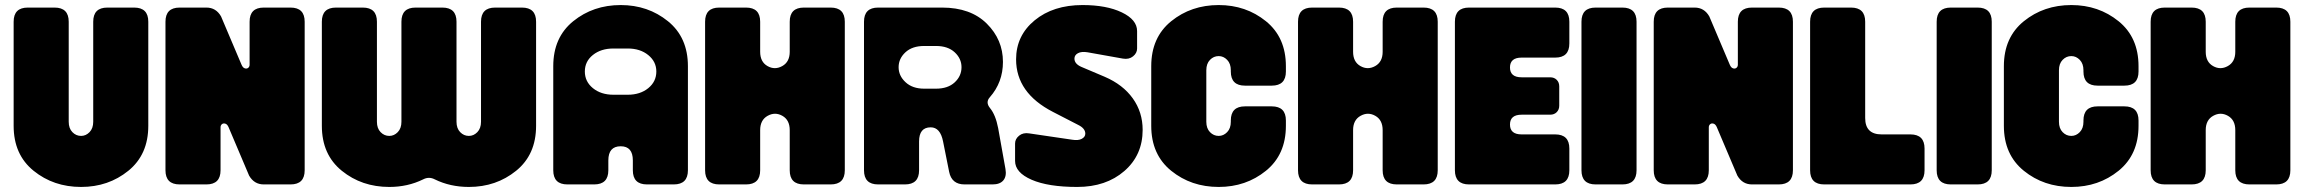

<svg xmlns="http://www.w3.org/2000/svg" viewBox="-20 -730 9120 760"><path d="M34 -644Q34 -700 90 -700H196Q252 -700 252 -644V-248Q252 -222 266.5 -207Q281 -192 301 -192Q320 -192 334.5 -207Q349 -222 349 -248V-644Q349 -700 405 -700H511Q567 -700 567 -644V-232Q567 -118 488 -54Q409 10 301 10Q192 10 113 -54Q34 -118 34 -232Z M885 -226Q880 -238 872 -240.5Q864 -243 858.5 -238.5Q853 -234 853 -226V-56Q853 0 797 0H691Q635 0 635 -56V-644Q635 -700 691 -700H797Q835 -700 855 -665L936 -474Q941 -462 949 -459.5Q957 -457 962.5 -461.5Q968 -466 968 -474V-644Q968 -700 1024 -700H1130Q1186 -700 1186 -644V-56Q1186 0 1130 0H1024Q986 0 966 -35Z M1254 -644Q1254 -700 1310 -700H1416Q1472 -700 1472 -644V-248Q1472 -222 1486.5 -207Q1501 -192 1521 -192Q1540 -192 1554.5 -207Q1569 -222 1569 -248V-644Q1569 -700 1625 -700H1731Q1787 -700 1787 -644V-248Q1787 -222 1801.5 -207Q1816 -192 1836 -192Q1855 -192 1869.5 -207Q1884 -222 1884 -248V-644Q1884 -700 1940 -700H2046Q2102 -700 2102 -644V-232Q2102 -118 2023 -54Q1944 10 1836 10Q1762 10 1701 -20Q1678 -32 1655 -20Q1594 10 1521 10Q1412 10 1333 -54Q1254 -118 1254 -232Z M2170 -468Q2170 -582 2249 -646Q2328 -710 2437 -710Q2545 -710 2624 -646Q2703 -582 2703 -468V-56Q2703 0 2647 0H2541Q2485 0 2485 -56V-95Q2485 -151 2437 -151Q2388 -151 2388 -95V-56Q2388 0 2332 0H2226Q2170 0 2170 -56ZM2408 -355H2465Q2514 -355 2546 -381Q2578 -407 2578 -447Q2578 -486 2546 -512Q2514 -538 2465 -538H2408Q2359 -538 2327 -512.5Q2295 -487 2295 -447Q2295 -407 2327 -381Q2359 -355 2408 -355Z M2771 -644Q2771 -700 2827 -700H2933Q2989 -700 2989 -644V-525Q2989 -485 3018 -468.5Q3047 -452 3076.5 -468.5Q3106 -485 3106 -525V-644Q3106 -700 3162 -700H3268Q3324 -700 3324 -644V-56Q3324 0 3268 0H3162Q3106 0 3106 -56V-215Q3106 -255 3077 -271.5Q3048 -288 3018.5 -271.5Q2989 -255 2989 -215V-56Q2989 0 2933 0H2827Q2771 0 2771 -56Z M3400 -644Q3400 -700 3456 -700H3709Q3822 -700 3886 -636.5Q3950 -573 3950 -485Q3950 -404 3898 -345Q3880 -325 3899 -302Q3921 -275 3931 -223L3960 -61Q3965 -32 3951.5 -16Q3938 0 3909 0H3798Q3747 0 3737 -50L3713 -170Q3702 -226 3664 -226Q3618 -226 3618 -170V-56Q3618 0 3562 0H3456Q3400 0 3400 -56ZM3638 -379H3685Q3732 -379 3759 -404Q3786 -429 3786 -464Q3786 -498 3759 -523Q3732 -548 3685 -548H3638Q3591 -548 3564 -523Q3537 -498 3537 -464Q3537 -430 3564.5 -404.5Q3592 -379 3638 -379Z M4148 -287Q4002 -362 4002 -495Q4002 -589 4075.5 -649.5Q4149 -710 4265 -710Q4360 -710 4420.5 -681Q4481 -652 4481 -607V-538Q4481 -520 4465 -507Q4449 -494 4425 -498L4285 -523Q4261 -527 4247 -519.5Q4233 -512 4233 -498Q4233 -477 4261 -465L4353 -426Q4425 -395 4464 -340.5Q4503 -286 4503 -216Q4503 -116 4430.5 -53Q4358 10 4244 10Q4129 10 4063.5 -18.5Q3998 -47 3998 -93V-162Q3998 -180 4014 -193Q4030 -206 4054 -202L4224 -177Q4248 -173 4262 -180.5Q4276 -188 4276 -201Q4276 -222 4247 -236Z M4537 -468Q4537 -582 4616 -646Q4695 -710 4804 -710Q4912 -710 4991 -646Q5070 -582 5070 -468V-447Q5070 -391 5014 -391H4908Q4852 -391 4852 -447V-452Q4852 -478 4837.5 -493Q4823 -508 4804 -508Q4784 -508 4769.5 -493Q4755 -478 4755 -452V-248Q4755 -222 4769.5 -207Q4784 -192 4804 -192Q4823 -192 4837.5 -207Q4852 -222 4852 -248V-253Q4852 -309 4908 -309H5014Q5070 -309 5070 -253V-232Q5070 -118 4991 -54Q4912 10 4804 10Q4695 10 4616 -54Q4537 -118 4537 -232Z M5118 -644Q5118 -700 5174 -700H5280Q5336 -700 5336 -644V-525Q5336 -485 5365 -468.5Q5394 -452 5423.5 -468.5Q5453 -485 5453 -525V-644Q5453 -700 5509 -700H5615Q5671 -700 5671 -644V-56Q5671 0 5615 0H5509Q5453 0 5453 -56V-215Q5453 -255 5424 -271.5Q5395 -288 5365.5 -271.5Q5336 -255 5336 -215V-56Q5336 0 5280 0H5174Q5118 0 5118 -56Z M5739 -644Q5739 -700 5795 -700H6136Q6192 -700 6192 -644V-558Q6192 -502 6136 -502H6003Q5957 -502 5957 -463Q5957 -424 6003 -424H6116Q6132 -424 6142 -414Q6152 -404 6152 -388V-312Q6152 -296 6142 -286Q6132 -276 6116 -276H6003Q5957 -276 5957 -237Q5957 -198 6003 -198H6136Q6192 -198 6192 -142V-56Q6192 0 6136 0H5795Q5739 0 5739 -56Z M6240 -644Q6240 -700 6296 -700H6402Q6458 -700 6458 -644V-56Q6458 0 6402 0H6296Q6240 0 6240 -56Z M6776 -226Q6771 -238 6763 -240.5Q6755 -243 6749.5 -238.5Q6744 -234 6744 -226V-56Q6744 0 6688 0H6582Q6526 0 6526 -56V-644Q6526 -700 6582 -700H6688Q6726 -700 6746 -665L6827 -474Q6832 -462 6840 -459.5Q6848 -457 6853.5 -461.5Q6859 -466 6859 -474V-644Q6859 -700 6915 -700H7021Q7077 -700 7077 -644V-56Q7077 0 7021 0H6915Q6877 0 6857 -35Z M7145 -644Q7145 -700 7201 -700H7307Q7363 -700 7363 -644V-263Q7363 -198 7428 -198H7542Q7598 -198 7598 -142V-56Q7598 0 7542 0H7201Q7145 0 7145 -56Z M7646 -644Q7646 -700 7702 -700H7808Q7864 -700 7864 -644V-56Q7864 0 7808 0H7702Q7646 0 7646 -56Z M7912 -468Q7912 -582 7991 -646Q8070 -710 8179 -710Q8287 -710 8366 -646Q8445 -582 8445 -468V-447Q8445 -391 8389 -391H8283Q8227 -391 8227 -447V-452Q8227 -478 8212.5 -493Q8198 -508 8179 -508Q8159 -508 8144.5 -493Q8130 -478 8130 -452V-248Q8130 -222 8144.5 -207Q8159 -192 8179 -192Q8198 -192 8212.5 -207Q8227 -222 8227 -248V-253Q8227 -309 8283 -309H8389Q8445 -309 8445 -253V-232Q8445 -118 8366 -54Q8287 10 8179 10Q8070 10 7991 -54Q7912 -118 7912 -232Z M8493 -644Q8493 -700 8549 -700H8655Q8711 -700 8711 -644V-525Q8711 -485 8740 -468.5Q8769 -452 8798.5 -468.5Q8828 -485 8828 -525V-644Q8828 -700 8884 -700H8990Q9046 -700 9046 -644V-56Q9046 0 8990 0H8884Q8828 0 8828 -56V-215Q8828 -255 8799 -271.5Q8770 -288 8740.5 -271.5Q8711 -255 8711 -215V-56Q8711 0 8655 0H8549Q8493 0 8493 -56Z"/></svg>

Font: LT Crewmate
Style: Regular
Weight: 400
Designer: Daniel Lyons
Foundry: LyonsType
Version: Version 1.001;FEAKit 1.0